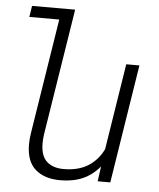

<svg xmlns="http://www.w3.org/2000/svg" viewBox="-54 -796 704 852"><g transform="rotate(5 298.5 -370.0)"><path d="M551.8 -528.3 468.3 0H412.1L421.4 -66.9Q388.7 -27.8 345.9 -9Q303.2 9.8 246.1 9.8Q175.3 9.8 134.8 -25.9Q94.2 -61.5 94.2 -137.2Q94.2 -160.2 98.6 -188L179.7 -700.2H46.4L54.2 -750H246.1L238.3 -700.2L157.2 -189.5Q153.8 -167.5 153.8 -147Q153.8 -90.8 181.4 -65.9Q209 -41 255.9 -41Q322.3 -41 366 -68.8Q409.7 -96.7 432.6 -145L493.2 -528.3Z"/></g></svg>

Font: Mardoto Light
Style: Italic
Weight: 300
Italic angle: -12°
Designer: Christian Robertson, Vahan Hovhannisyan
Foundry: Google
Version: Version 1.000